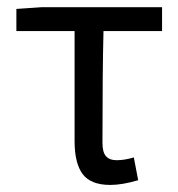

<svg xmlns="http://www.w3.org/2000/svg" viewBox="-20 -506 500 538"><path d="M289.1 12.2Q234.4 12.2 211.7 -18.1Q189 -48.3 189 -110.8V-418.9H25.9V-481L96.2 -485.8H434.1V-418.9H270Q267.1 -309.1 267.1 -105Q267.1 -79.6 276.9 -68.4Q286.6 -57.1 307.1 -57.1Q329.1 -57.1 355 -64.9L367.2 -1Q322.3 12.2 289.1 12.2Z"/></svg>

Font: Source Sans Pro
Style: Regular
Weight: 400
Designer: Paul D. Hunt
Foundry: Adobe Systems Incorporated
Version: Version 3.006;hotconv 1.0.111;makeotfexe 2.5.65597